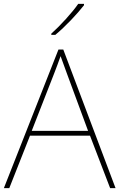

<svg xmlns="http://www.w3.org/2000/svg" viewBox="-20 -972 617 992"><path d="M414 -945V-952H384C355 -909 290 -838 245 -798V-792H266C319 -836 379 -900 414 -945ZM549 0H577L307 -716H282L0 0H28L135 -271H445ZM325 -594 435 -296H144L260 -593C270 -620 283 -652 293 -682C306 -645 317 -617 325 -594Z"/></svg>

Font: Noto Sans Syriac Eastern Thin
Style: Regular
Weight: 100
Designer: Patrick Giasson and the Monotype Design Team
Foundry: Monotype Imaging Inc.
Version: Version 3.001